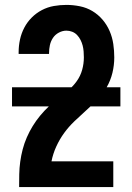

<svg xmlns="http://www.w3.org/2000/svg" viewBox="-20 -763 540 783"><path d="M58 0V-1Q58 -27 58.5 -52.5Q59 -78 62.5 -103.5Q66 -129 72.5 -154Q79 -179 89.5 -203Q100 -227 113.5 -249Q127 -271 143.5 -291Q160 -311 178.5 -328.5Q197 -346 217.5 -362Q238 -378 258 -394.5Q278 -411 293 -432Q308 -453 315 -478Q322 -503 322 -529Q322 -541 321 -553.5Q320 -566 317 -577.5Q314 -589 308.5 -600Q303 -611 294.5 -620Q286 -629 274.5 -633.5Q263 -638 251 -638Q235 -638 220 -630Q205 -622 196 -608.5Q187 -595 183.5 -579Q180 -563 180 -546V-543H56V-550Q56 -576 61.5 -601.5Q67 -627 79 -650Q91 -673 109.5 -691.5Q128 -710 151 -722Q174 -734 199.5 -738.5Q225 -743 251 -743Q278 -743 305.5 -737.5Q333 -732 356.5 -718Q380 -704 398 -683Q416 -662 427 -636.5Q438 -611 442 -583.5Q446 -556 446 -529Q446 -497 438.5 -466Q431 -435 415 -407Q399 -379 376.5 -356Q354 -333 330.5 -312Q307 -291 283.5 -268.5Q260 -246 241.5 -220.5Q223 -195 209.5 -165.5Q196 -136 190 -105H442V0ZM29 -329V-407H471V-329Z"/></svg>

Font: Iosevka Term Curly Extrabold
Style: Regular
Weight: 800
Designer: Belleve Invis
Foundry: Belleve Invis
Version: Version 32.3.0